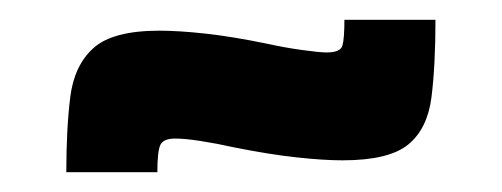

<svg xmlns="http://www.w3.org/2000/svg" viewBox="-20 -401 507 194"><path d="M47 -227Q47 -271 51 -303Q55 -335 74.5 -352.5Q94 -370 141 -370Q161 -370 188 -367Q215 -364 249 -357Q267 -353 285 -350.5Q303 -348 310 -348Q324 -348 326 -355Q328 -362 328 -381H420Q420 -335 416 -303Q412 -271 392.5 -255Q373 -239 326 -239Q307 -239 279.5 -242Q252 -245 217 -252Q199 -256 183 -258.5Q167 -261 157 -261Q145 -261 142 -254.5Q139 -248 139 -227Z"/></svg>

Font: Saira Condensed Black
Style: Regular
Weight: 900
Width: 3
Designer: Hector Gatti with collaboration of the Omnibus-Type team
Foundry: Omnibus-Type
Version: Version 1.101